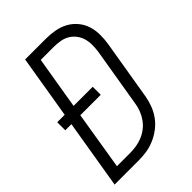

<svg xmlns="http://www.w3.org/2000/svg" viewBox="-215 -832 930 930"><g transform="rotate(-45 250.0 -367.5)"><path d="M10 0 69 -355H27V-410H78L132 -735H275Q306 -735 336 -729.5Q366 -724 391.5 -710Q417 -696 436 -673.5Q455 -651 464 -623.5Q473 -596 473.5 -565Q474 -534 469 -503L418 -197Q413 -169 403 -142Q393 -115 375.5 -91Q358 -67 334 -49Q310 -31 283 -19.5Q256 -8 228 -4Q200 0 172 0ZM81 -55H172Q193 -55 214.5 -58.5Q236 -62 256.5 -70.5Q277 -79 295 -93Q313 -107 326 -125.5Q339 -144 347 -164.5Q355 -185 358 -206L409 -512Q412 -534 412 -556Q412 -578 406 -598Q400 -618 387.5 -634.5Q375 -651 357.5 -661.5Q340 -672 318.5 -676Q297 -680 275 -680H184L139 -410H270V-355H130Z"/></g></svg>

Font: Iosevka Curly Light Oblique
Style: Regular
Weight: 300
Italic angle: -9°
Monospace: yes
Designer: Belleve Invis
Foundry: Belleve Invis
Version: Version 11.1.0; ttfautohint (v1.8.3)